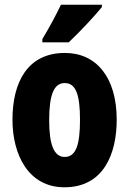

<svg xmlns="http://www.w3.org/2000/svg" viewBox="-20 -786 550 816"><path d="M413 -756V-766H239C218 -722 192 -673 160 -620V-606H272C321 -652 385 -721 413 -756ZM476 -277C476 -459 388 -561 256 -561C98 -561 33 -438 33 -277C33 -128 101 10 254 10C420 10 476 -132 476 -277ZM189 -275C189 -383 209 -433 255 -433C303 -433 320 -382 320 -277C320 -171 303 -119 255 -119C209 -119 189 -172 189 -275Z"/></svg>

Font: Noto Sans Bengali ExtraCondensed ExtraBold
Style: Regular
Weight: 800
Width: 2
Designer: Joana Ranito - Universal Thirst; Jelle Bosma - Monotype Design Team
Foundry: Universal Thirst ehf.
Version: Version 3.000